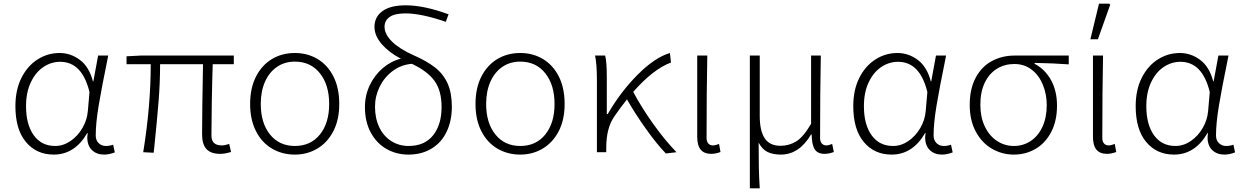

<svg xmlns="http://www.w3.org/2000/svg" viewBox="-20 -830 6784 1047"><path d="M64 -251Q64 -340 97 -405.5Q130 -471 185 -506Q240 -541 305 -541Q365 -541 415.5 -503.5Q466 -466 487 -386H489L515 -527H570L566 -506Q534 -350 518 -254Q502 -158 502 -91Q502 -65 518 -49.5Q534 -34 557 -34Q578 -34 597 -41L606 1Q575 13 548 13Q507 13 481.5 -11.5Q456 -36 456 -81Q456 -89 458 -105H456Q388 13 273 13Q179 13 121.5 -55.5Q64 -124 64 -251ZM459 -224 468 -328Q428 -493 308 -493Q259 -493 216.5 -464.5Q174 -436 148 -381Q122 -326 122 -251Q122 -151 164 -92.5Q206 -34 281 -34Q325 -34 364.5 -61Q404 -88 429.5 -132Q455 -176 459 -224Z M1082 -97Q1082 -213 1087 -480H853Q853 -381 845 -280.5Q837 -180 821 -24L818 3L761 0Q802 -253 802 -480H670V-523L747 -527H1255V-480H1140Q1137 -393 1135 -277Q1133 -161 1133 -91Q1133 -37 1189 -37Q1205 -37 1230 -45L1240 -1Q1226 3 1211.5 6Q1197 9 1181 9Q1130 9 1106 -17Q1082 -43 1082 -97Z M1344 -263Q1344 -350 1376 -412.5Q1408 -475 1463 -508Q1518 -541 1588 -541Q1657 -541 1712 -508Q1767 -475 1798.5 -412.5Q1830 -350 1830 -263Q1830 -177 1798 -115Q1766 -53 1711 -20Q1656 13 1588 13Q1519 13 1463.5 -19.5Q1408 -52 1376 -114.5Q1344 -177 1344 -263ZM1775 -263Q1775 -367 1724.5 -430.5Q1674 -494 1588 -494Q1532 -494 1490 -465Q1448 -436 1425 -384Q1402 -332 1402 -263Q1402 -159 1452.5 -96.5Q1503 -34 1588 -34Q1674 -34 1724.5 -96.5Q1775 -159 1775 -263Z M1970 -246Q1970 -310 1996.5 -365.5Q2023 -421 2068 -459Q2113 -497 2166 -510Q2102 -543 2062 -589Q2022 -635 2022 -684Q2022 -737 2065 -769Q2108 -801 2193 -801Q2292 -801 2426 -752L2411 -711Q2277 -757 2191 -757Q2133 -757 2105 -737.5Q2077 -718 2077 -684Q2077 -643 2118.5 -602.5Q2160 -562 2235 -529Q2308 -497 2353 -461.5Q2398 -426 2421 -374.5Q2444 -323 2444 -248Q2444 -171 2415.5 -111.5Q2387 -52 2333 -19.5Q2279 13 2207 13Q2142 13 2088 -17.5Q2034 -48 2002 -107Q1970 -166 1970 -246ZM2208 -34Q2296 -34 2342 -92.5Q2388 -151 2388 -246Q2388 -336 2349.5 -389Q2311 -442 2226 -482Q2167 -477 2121.5 -443Q2076 -409 2050.5 -357.5Q2025 -306 2025 -248Q2025 -184 2048.5 -135.5Q2072 -87 2114 -60.5Q2156 -34 2208 -34Z M2573 -263Q2573 -350 2605 -412.5Q2637 -475 2692 -508Q2747 -541 2817 -541Q2886 -541 2941 -508Q2996 -475 3027.5 -412.5Q3059 -350 3059 -263Q3059 -177 3027 -115Q2995 -53 2940 -20Q2885 13 2817 13Q2748 13 2692.5 -19.5Q2637 -52 2605 -114.5Q2573 -177 2573 -263ZM3004 -263Q3004 -367 2953.5 -430.5Q2903 -494 2817 -494Q2761 -494 2719 -465Q2677 -436 2654 -384Q2631 -332 2631 -263Q2631 -159 2681.5 -96.5Q2732 -34 2817 -34Q2903 -34 2953.5 -96.5Q3004 -159 3004 -263Z M3225 -527H3280Q3289 -494 3289 -408V-208H3294Q3364 -329 3457 -422.5Q3550 -516 3633 -541L3639 -489Q3543 -454 3433 -329Q3477 -246 3541 -156Q3605 -66 3669 0L3611 7Q3560 -46 3501.5 -128.5Q3443 -211 3399 -288Q3365 -246 3330 -195Q3286 -132 3286 -25V0H3235V-392Q3235 -481 3225 -527Z M3782 -85V-527H3837Q3833 -331 3833 -78Q3833 -58 3842.5 -47.5Q3852 -37 3868 -37Q3881 -37 3901 -45L3909 -1Q3881 9 3859 9Q3820 9 3801 -14Q3782 -37 3782 -85Z M4069 -527H4123V-197Q4123 -117 4150 -76Q4177 -35 4236 -35Q4283 -35 4322 -59Q4361 -83 4403 -155V-527H4456Q4452 -326 4452 -78Q4452 -58 4461.5 -47.5Q4471 -37 4486 -37Q4498 -37 4518 -45L4527 -1Q4499 9 4477 9Q4439 9 4423 -15.5Q4407 -40 4406 -97H4403Q4338 13 4238 13Q4195 13 4166 -1Q4137 -15 4117 -52Q4117 24 4118 80Q4119 136 4123 197H4069Z M4633 -251Q4633 -340 4666 -405.5Q4699 -471 4754 -506Q4809 -541 4874 -541Q4934 -541 4984.5 -503.5Q5035 -466 5056 -386H5058L5084 -527H5139L5135 -506Q5103 -350 5087 -254Q5071 -158 5071 -91Q5071 -65 5087 -49.5Q5103 -34 5126 -34Q5147 -34 5166 -41L5175 1Q5144 13 5117 13Q5076 13 5050.5 -11.5Q5025 -36 5025 -81Q5025 -89 5027 -105H5025Q4957 13 4842 13Q4748 13 4690.5 -55.5Q4633 -124 4633 -251ZM5028 -224 5037 -328Q4997 -493 4877 -493Q4828 -493 4785.5 -464.5Q4743 -436 4717 -381Q4691 -326 4691 -251Q4691 -151 4733 -92.5Q4775 -34 4850 -34Q4894 -34 4933.5 -61Q4973 -88 4998.5 -132Q5024 -176 5028 -224Z M5268 -258Q5268 -347 5301.5 -408Q5335 -469 5390.5 -498Q5446 -527 5512 -527H5808V-479Q5728 -485 5622 -487V-482Q5679 -452 5711.5 -393Q5744 -334 5744 -254Q5744 -171 5712.5 -110.5Q5681 -50 5627.5 -18.5Q5574 13 5509 13Q5444 13 5389 -19Q5334 -51 5301 -112.5Q5268 -174 5268 -258ZM5688 -257Q5688 -316 5667 -367.5Q5646 -419 5606 -450Q5566 -481 5511 -481Q5459 -481 5417 -455.5Q5375 -430 5350.5 -380Q5326 -330 5326 -258Q5326 -192 5350 -141Q5374 -90 5416 -62Q5458 -34 5509 -34Q5560 -34 5601 -61.5Q5642 -89 5665 -139.5Q5688 -190 5688 -257Z M5940 -85V-527H5995Q5991 -331 5991 -78Q5991 -58 6000.5 -47.5Q6010 -37 6026 -37Q6039 -37 6059 -45L6067 -1Q6039 9 6017 9Q5978 9 5959 -14Q5940 -37 5940 -85ZM5973 -810H6029L6034 -804L5967 -616H5926Z M6173 -251Q6173 -340 6206 -405.5Q6239 -471 6294 -506Q6349 -541 6414 -541Q6474 -541 6524.5 -503.5Q6575 -466 6596 -386H6598L6624 -527H6679L6675 -506Q6643 -350 6627 -254Q6611 -158 6611 -91Q6611 -65 6627 -49.5Q6643 -34 6666 -34Q6687 -34 6706 -41L6715 1Q6684 13 6657 13Q6616 13 6590.5 -11.5Q6565 -36 6565 -81Q6565 -89 6567 -105H6565Q6497 13 6382 13Q6288 13 6230.5 -55.5Q6173 -124 6173 -251ZM6568 -224 6577 -328Q6537 -493 6417 -493Q6368 -493 6325.5 -464.5Q6283 -436 6257 -381Q6231 -326 6231 -251Q6231 -151 6273 -92.5Q6315 -34 6390 -34Q6434 -34 6473.5 -61Q6513 -88 6538.5 -132Q6564 -176 6568 -224Z"/></svg>

Font: Nebula Sans Light
Style: Regular
Weight: 300
Designer: Paul D. Hunt for Adobe (as Source Sans)
Foundry: Nebula Entertainment & Broadcasting LLC
Version: Version 1.010